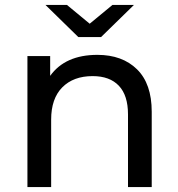

<svg xmlns="http://www.w3.org/2000/svg" viewBox="-20 -757 721 777"><path d="M522 -737 389 -607H297L164 -737H251L343 -661L435 -737ZM374 -535Q475 -535 534.5 -476.5Q594 -418 594 -305V0H498V-294Q498 -371 461 -410Q424 -449 355 -449Q277 -449 232 -403.5Q187 -358 187 -273V0H91V-530H183V-450Q244 -535 374 -535Z"/></svg>

Font: false
Style: Regular
Weight: 500
Designer: Julieta Ulanovsky
Foundry: Julieta Ulanovsky
Version: Version 7.222;hotconv 1.0.109;makeotfexe 2.5.65596